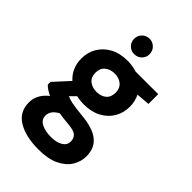

<svg xmlns="http://www.w3.org/2000/svg" viewBox="-270 -805 1141 1141"><g transform="rotate(45 300.0 -234.5)"><path d="M285 -148Q252 -148 222 -155L187 -120Q204 -112 233 -106Q262 -100 323 -94Q422 -85 468 -47.5Q514 -10 514 59Q514 104 489.5 143.5Q465 183 414 207.5Q363 232 284 232Q175 232 110 192.5Q45 153 45 74Q45 7 107 -42Q70 -59 50 -80V-103L138 -199Q81 -250 81 -332Q81 -383 105.5 -424.5Q130 -466 175.5 -491Q221 -516 285 -516Q327 -516 363 -504H554V-422L469 -415Q488 -377 488 -332Q488 -280 463.5 -238.5Q439 -197 393.5 -172.5Q348 -148 285 -148ZM285 -254Q322 -254 345.5 -273.5Q369 -293 369 -331Q369 -368 345.5 -388Q322 -408 285 -408Q248 -408 224 -388Q200 -368 200 -331Q200 -293 224 -273.5Q248 -254 285 -254ZM170 60Q170 94 202.5 110.5Q235 127 283 127Q329 127 357.5 110Q386 93 386 62Q386 35 368 19Q350 3 294 -1Q255 -4 221 -10Q170 17 170 60ZM285 -571Q258 -571 239 -589.5Q220 -608 220 -635Q220 -663 239 -682Q258 -701 285 -701Q312 -701 331 -682Q350 -663 350 -635Q350 -608 331 -589.5Q312 -571 285 -571Z"/></g></svg>

Font: DM Sans ExtraBold
Style: Regular
Weight: 800
Designer: Colophon Foundry, Jonny Pinhorn
Foundry: Colophon Foundry
Version: Version 4.004; ttfautohint (v1.8.4.7-5d5b)